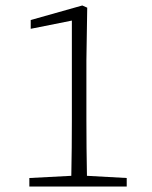

<svg xmlns="http://www.w3.org/2000/svg" viewBox="-20 -680 553 700"><path d="M87 0V-31L240 -39Q241 -90 241.5 -141Q242 -192 242 -243V-605L92 -575V-607L280 -660L298 -652L295 -460V-243Q295 -192 295.5 -141Q296 -90 297 -39L442 -31V0Z"/></svg>

Font: Source Serif 4 SmText Light
Style: Regular
Weight: 300
Designer: Frank Grießhammer
Foundry: Adobe
Version: Version 4.005;hotconv 1.1.0;makeotfexe 2.6.0